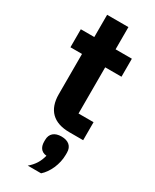

<svg xmlns="http://www.w3.org/2000/svg" viewBox="-237 -727 857 1062"><g transform="rotate(30 191.5 -196.0)"><path d="M253 0H341V-115H245V-410H349V-525H245V-667H109V-525H23V-410H97V-153C97 -53 151 0 253 0ZM228 42C184 42 158 64 158 104V115C158 144 170 173 208 176C198 216 180 246 146 275H231C269 242 298 179 298 118V104C298 64 272 42 228 42Z"/></g></svg>

Font: Braiins Sans
Style: Bold
Weight: 700
Designer: Mike Abbink, Paul van der Laan, Pieter van Rosmalen, Jiri Chlebus, Lubos Buracinsky
Foundry: Bold Monday, Sudetype
Version: Version 1.000;hotconv 1.0.109;makeotfexe 2.5.65596